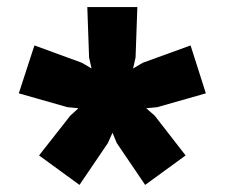

<svg xmlns="http://www.w3.org/2000/svg" viewBox="-20 -750 634 541"><path d="M416 -424 503 -312 389 -229 309 -347 297 -376 284 -347 204 -229 90 -312 178 -424 201 -445 170 -448 33 -487 77 -622 211 -573 238 -557 231 -588 226 -730H367L362 -588L355 -557L382 -573L517 -622L560 -487L423 -448L392 -445Z"/></svg>

Font: Work Sans ExtraBold
Style: Regular
Weight: 800
Designer: Wei Huang
Foundry: Wei Huang
Version: Version 1.500